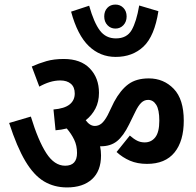

<svg xmlns="http://www.w3.org/2000/svg" viewBox="-20 -890 858 840"><path d="M436 -818Q436 -841 449.5 -855.5Q463 -870 485 -870Q506 -870 520 -855.5Q534 -841 534 -818Q534 -795 520 -780Q506 -765 485 -765Q464 -765 450 -780Q436 -795 436 -818ZM673 -841Q656 -732 608 -686.5Q560 -641 486 -641Q418 -641 368.5 -688.5Q319 -736 291 -839L370 -865Q391 -791 417 -756.5Q443 -722 487 -722Q535 -722 556 -758.5Q577 -795 589 -866ZM422 -210Q422 -142 382.5 -106Q343 -70 273 -70Q217 -70 172.5 -96.5Q128 -123 91 -185Q54 -247 20 -352L115 -380Q147 -275 182.5 -220Q218 -165 265 -165Q317 -165 317 -221Q317 -253 304.5 -279Q292 -305 272 -328Q249 -322 223 -320L214 -411Q262 -415 284.5 -433Q307 -451 307 -481Q307 -509 290 -523.5Q273 -538 244 -538Q221 -538 198 -531Q175 -524 152 -511L119 -599Q150 -613 183 -622.5Q216 -632 259 -632Q333 -632 373 -590.5Q413 -549 413 -484Q413 -445 397.5 -415Q382 -385 355 -364Q373 -339 395 -339Q411 -339 424 -349.5Q437 -360 451 -386L479 -444Q507 -496 541.5 -521.5Q576 -547 631 -547Q696 -547 740 -501.5Q784 -456 784 -362Q784 -273 743.5 -223Q703 -173 623 -173Q581 -173 548.5 -187Q516 -201 490 -225L548 -297Q565 -282 580 -274.5Q595 -267 613 -267Q642 -267 659.5 -289.5Q677 -312 677 -362Q677 -410 663.5 -431.5Q650 -453 628 -453Q611 -453 598 -440.5Q585 -428 572 -401L545 -346Q520 -295 492 -272.5Q464 -250 421 -250Q419 -250 418 -250Q422 -230 422 -210Z"/></svg>

Font: Noto Sans Condensed SemiBold
Style: Regular
Weight: 600
Width: 3
Designer: Monotype Design Team
Foundry: Monotype Imaging Inc.
Version: Version 2.013; ttfautohint (v1.8.4.7-5d5b)